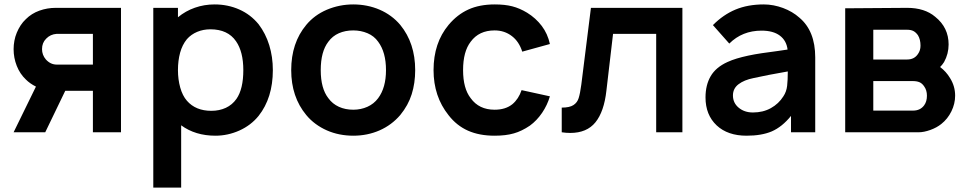

<svg xmlns="http://www.w3.org/2000/svg" viewBox="-20 -598 4380 868"><path d="M527 -562.5V0H400V-187.5H275L184.5 0H41.5L142.5 -206.5Q115.5 -220 97 -238.5Q70 -264 55.8 -300.2Q41.5 -336.5 41.5 -376Q41.5 -394.5 45 -413.5Q48.5 -432.5 55.8 -450Q63 -467.5 73.2 -483.2Q83.5 -499 97 -511.5Q122.5 -537 158 -549.8Q193.5 -562.5 231.5 -562.5ZM400 -445H236.5Q207.5 -443 188.5 -423Q170 -404.5 170 -376Q170 -349.5 187.5 -329Q208.5 -306 236.5 -306H400Z M1213.5 -281Q1213.5 -155.5 1149 -74Q1114.5 -31.5 1062.5 -8Q1010 15.5 954 15.5Q863 15.5 799 -31.5V250H673V-562.5H784.5V-520Q819 -548.5 861.2 -563.2Q903.5 -578 950 -578Q1010 -578 1061.5 -555.2Q1113 -532.5 1149 -488.5Q1181 -446.5 1197.2 -393.8Q1213.5 -341 1213.5 -281ZM1080 -281Q1080 -364 1047 -411.5Q1010 -465.5 931 -465.5Q899 -465.5 871.5 -454Q844 -442.5 825 -421Q804 -395.5 794.2 -359.5Q784.5 -323.5 784.5 -281Q784.5 -239 794.8 -202.2Q805 -165.5 825 -142.5Q864.5 -97 935.5 -97Q971.5 -97 1000.8 -110.5Q1030 -124 1049 -151Q1080 -195.5 1080 -281Z M1364.5 -78Q1296.5 -160 1296.5 -281Q1296.5 -404 1364.5 -485.5Q1401.5 -530 1457.5 -554Q1514.5 -578 1577 -578Q1608.5 -578 1638.8 -572Q1669 -566 1696.2 -554.2Q1723.5 -542.5 1747 -525.2Q1770.5 -508 1789.5 -485.5Q1857 -403 1857 -281Q1857 -222 1841.2 -172Q1825.5 -122 1789.5 -78Q1750.5 -32.5 1695.8 -8.5Q1641 15.5 1577 15.5Q1545.5 15.5 1515.2 9.5Q1485 3.5 1457.8 -8.5Q1430.5 -20.5 1406.8 -38Q1383 -55.5 1364.5 -78ZM1689.5 -409.5Q1671.5 -435 1641.5 -447.8Q1611.5 -460.5 1577 -460.5Q1541 -460.5 1512 -447.8Q1483 -435 1464.5 -409.5Q1430 -365 1430 -281Q1430 -198 1464.5 -154Q1483 -128.5 1512 -115.2Q1541 -102 1577 -102Q1611.5 -102 1641 -115.2Q1670.5 -128.5 1689.5 -154Q1725 -201.5 1725 -281Q1725 -362 1689.5 -409.5Z M2341 -364.5Q2326.5 -410 2294.5 -434.5Q2261 -460.5 2216 -460.5Q2145.5 -460.5 2108 -409.5Q2073.5 -365 2073.5 -281Q2073.5 -198 2108 -154Q2145.5 -102 2216 -102Q2265.5 -102 2296.5 -127Q2324.5 -150.5 2338 -190.5L2466 -162.5Q2454.5 -123 2430.8 -88Q2407 -53 2375.5 -30Q2357 -17.5 2339 -8.8Q2321 0 2303 5Q2267 15.5 2216 15.5Q2147 15.5 2095.8 -7.2Q2044.5 -30 2008 -77Q1940 -162 1940 -281Q1940 -404 2008 -485.5Q2047.5 -532.5 2097.8 -555.2Q2148 -578 2217 -578Q2262.5 -578 2295.5 -569.5Q2329 -561 2363 -540.5Q2402 -516.5 2429 -481Q2456 -445.5 2466 -399Z M3065 -562.5V0H2946.5V-445H2751.5L2721.5 -188.5Q2711 -93.5 2672 -45.2Q2633 3 2558 3Q2539 3 2519.5 0V-111.5Q2555 -111.5 2572.5 -123Q2590 -134.5 2596 -154.5Q2602.5 -174.5 2608 -215.5L2651.5 -562.5Z M3556 0V-74Q3516 -24.5 3469 -4Q3423 15.5 3355 15.5Q3270 15.5 3220 -31Q3169.5 -78.5 3169.5 -157.5Q3169.5 -213.5 3192.8 -253.5Q3216 -293.5 3268.5 -317.5Q3288 -326.5 3311.2 -333.5Q3334.5 -340.5 3362.5 -346.5Q3390.5 -352.5 3423.8 -357.5Q3457 -362.5 3496.5 -367.5L3540.5 -374Q3535.5 -414.5 3505.5 -437Q3475.5 -459.5 3423 -459.5Q3335.5 -459.5 3277 -401L3203 -484.5Q3249.5 -531.5 3305.2 -554.8Q3361 -578 3433 -578Q3455 -578 3477.2 -573.8Q3499.5 -569.5 3520.2 -561.8Q3541 -554 3559.8 -543Q3578.5 -532 3593.5 -518.5Q3665.5 -458.5 3665.5 -338.5V0ZM3541.5 -275Q3446.5 -258.5 3386.5 -245Q3344 -236.5 3318.8 -217.2Q3293.5 -198 3293.5 -166.5Q3293.5 -133 3319 -111.5Q3345 -89.5 3384 -89.5Q3429.5 -89.5 3465 -109.2Q3500.5 -129 3521.5 -162.5Q3535.5 -183.5 3538.5 -210Q3541.5 -235.5 3541.5 -275Z M4081 -562.5Q4160.5 -562.5 4208 -522Q4268.5 -473.5 4268.5 -397Q4268.5 -354.5 4248 -317.5Q4239.5 -304 4230 -295Q4257.5 -274.5 4275 -245Q4298 -208.5 4298 -165.5Q4298 -129 4281.2 -94.8Q4264.5 -60.5 4235.5 -37.5Q4215 -21 4186 -10.5Q4156.5 0 4133 0H3801V-560.5ZM3928 -329H4081Q4113.5 -329 4130 -354Q4141.5 -370 4141.5 -391.5Q4141.5 -419.5 4130 -438.5Q4120.5 -452 4109.2 -457.8Q4098 -463.5 4081 -463.5H3928ZM3928 -98H4108Q4140.5 -98 4158 -122Q4170.5 -139 4170.5 -165.5Q4170.5 -190 4158 -207.5Q4149 -221 4137 -226.2Q4125 -231.5 4106 -231.5H3928Z"/></svg>

Font: Russisch Sans
Style: Bold
Weight: 700
Designer: Michael Sharanda (font) & Cristiano Sobral (main changes)
Foundry: Michael Sharanda
Version: Version 2.00;September 8, 2020;FontCreator 13.0.0.2681 64-bi